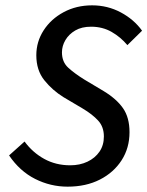

<svg xmlns="http://www.w3.org/2000/svg" viewBox="-20 -687 552 719"><path d="M233 12Q169 12 111.5 -17Q54 -46 14 -105L72 -157Q102 -116 145.5 -92Q189 -68 243 -68Q279 -68 307.5 -81.5Q336 -95 352.5 -119Q369 -143 369 -176Q369 -212 347.5 -235.5Q326 -259 289 -281L218 -323Q176 -349 146 -386.5Q116 -424 116 -480Q116 -531 143.5 -573.5Q171 -616 218.5 -641.5Q266 -667 325 -667Q383 -667 432.5 -640.5Q482 -614 512 -572L457 -518Q432 -548 398 -567.5Q364 -587 321 -587Q286 -587 262 -573Q238 -559 225 -537Q212 -515 212 -491Q212 -455 235.5 -433.5Q259 -412 296 -389L368 -346Q416 -317 440.5 -282Q465 -247 465 -192Q465 -133 435.5 -87Q406 -41 354 -14.5Q302 12 233 12Z"/></svg>

Font: Source Sans 3 ExtraLight Medium
Style: Italic
Weight: 500
Italic angle: -11°
Version: Version 3.052;hotconv 1.1.0;makeotfexe 2.6.0